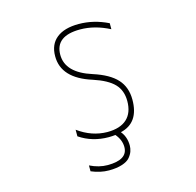

<svg xmlns="http://www.w3.org/2000/svg" viewBox="-132 -880 1264 1236"><g transform="rotate(-15 500.0 -261.5)"><path d="M498 -742.2Q597.7 -742.2 693.4 -695.3V-655.3Q594.7 -706.1 498 -706.1Q333 -706.1 333 -581.1Q333 -460.9 502.9 -407.2Q609.4 -373 658.2 -319.3Q707 -265.6 707 -182.6Q707 -28.3 581.1 1Q614.3 41 614.3 98.6Q614.3 117.2 607.9 136.2Q601.6 155.3 585 175.3Q568.4 195.3 531.7 207Q495.1 218.8 444.3 218.8Q386.7 218.8 327.1 193.4V154.3Q386.7 183.6 444.3 183.6Q578.1 183.6 578.1 98.6Q578.1 50.8 542 8.8Q521.5 11.7 498 11.7Q388.7 11.7 303.7 -45.9V-89.8Q394.5 -23.4 498 -22.5Q584 -22.5 628.4 -63.5Q672.9 -104.5 672.9 -182.6Q672.9 -252.9 630.9 -296.9Q588.9 -340.8 493.2 -372.1Q297.9 -433.6 298.8 -581.1Q298.8 -659.2 350.6 -700.7Q402.3 -742.2 498 -742.2Z"/></g></svg>

Font: GenEi Gothic M ExtraLight
Style: Regular
Weight: 200
Designer: o_tamon (Modified); [Source Han Sans]
Ryoko NISHIZUKA  (kana & ideographs); Paul D. Hunt (Latin, Greek & Cyrillic); Wenl
Version: Version 1.1a;Original Version 1.004